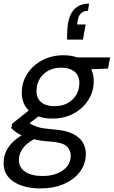

<svg xmlns="http://www.w3.org/2000/svg" viewBox="-47 -815 632 1067"><path d="M326 -595Q325 -645 331 -685Q341 -742 371 -768.5Q401 -795 448 -795L442 -755Q394 -755 385 -702L381 -679H429L414 -595ZM244 -156Q200 -156 166 -168L117 -130Q139 -116 167 -108Q195 -100 249 -96Q319 -91 358.5 -71Q398 -51 414 -21.5Q430 8 430 40Q430 95 398 138.5Q366 182 309 207Q252 232 178 232Q87 232 30 195.5Q-27 159 -27 91Q-27 44 -1.5 5.5Q24 -33 73 -63Q38 -79 16 -103L20 -127L113 -201Q74 -239 74 -299Q74 -358 105 -405.5Q136 -453 188.5 -480.5Q241 -508 306 -508Q349 -508 382 -496H565L553 -434L460 -430Q474 -401 474 -365Q474 -306 443.5 -258.5Q413 -211 361 -183.5Q309 -156 244 -156ZM256 -225Q317 -225 355.5 -261.5Q394 -298 394 -356Q394 -395 367 -417Q340 -439 294 -439Q233 -439 194.5 -402.5Q156 -366 156 -308Q156 -268 182.5 -246.5Q209 -225 256 -225ZM58 75Q58 116 93 139.5Q128 163 190 163Q258 163 302 132Q346 101 346 48Q346 20 324 -1.5Q302 -23 237 -28Q183 -31 141 -41Q58 5 58 75Z"/></svg>

Font: DeepMind Sans
Style: Italic
Weight: 400
Italic angle: -10°
Designer: Jonny Pinhorn / Modifications: Colophon Foundry
Foundry: Colophon Foundry
Version: Version 1.002; ttfautohint (v1.8.2)